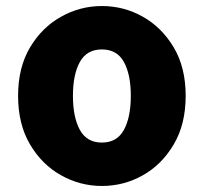

<svg xmlns="http://www.w3.org/2000/svg" viewBox="-20 -603 675 637"><path d="M318 14Q246 14 182.5 -21.5Q119 -57 79.5 -124Q40 -191 40 -285Q40 -379 79.5 -445.5Q119 -512 182.5 -547.5Q246 -583 318 -583Q391 -583 454 -547.5Q517 -512 556.5 -445.5Q596 -379 596 -285Q596 -191 556.5 -124Q517 -57 454 -21.5Q391 14 318 14ZM318 -130Q368 -130 391 -172Q414 -214 414 -285Q414 -356 391 -397.5Q368 -439 318 -439Q268 -439 245 -397.5Q222 -356 222 -285Q222 -214 245 -172Q268 -130 318 -130Z"/></svg>

Font: Source Han Sans TC Heavy
Style: Regular
Weight: 900
Designer: Ryoko NISHIZUKA Ë•øÂ°öÊ∂ºÂ≠ê (kana, bopomofo & ideographs); Paul D. Hunt (Latin, Greek & Cyrillic); Sandoll Communicatio
Foundry: Adobe
Version: Version 2.004;hotconv 1.0.118;makeotfexe 2.5.65603